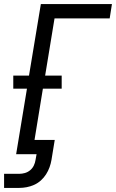

<svg xmlns="http://www.w3.org/2000/svg" viewBox="-39 -755 568 940"><path d="M-19 165V96H55Q69 96 83 92Q97 88 108.5 78.5Q120 69 126.5 55.5Q133 42 135 28L140 0H40L93 -321H26V-385H103L161 -735H509L498 -665H228L182 -385H263V-321H171L130 -70H229L213 28Q210 46 203.5 64Q197 82 186.5 98.5Q176 115 161 128.5Q146 142 128 150Q110 158 91.5 161.5Q73 165 55 165Z"/></svg>

Font: Iosevka Curly Oblique
Style: Regular
Weight: 400
Italic angle: -9°
Monospace: yes
Designer: Belleve Invis
Foundry: Belleve Invis
Version: Version 11.1.0; ttfautohint (v1.8.3)